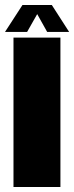

<svg xmlns="http://www.w3.org/2000/svg" viewBox="-39 -749 297 769"><path d="M15 0H203V-598.5H15ZM-19 -621H69.5L110 -692.5L150 -621H238L168.5 -729H51Z"/></svg>

Font: Anybody ExtraCondensed Black
Style: Regular
Weight: 900
Width: 2
Version: Version 1.113;gftools[0.9.25]